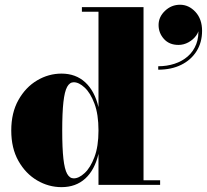

<svg xmlns="http://www.w3.org/2000/svg" viewBox="-20 -780 872 810"><path d="M239.5 9.5Q185 9.5 136.5 -19Q88 -47.5 57.8 -101Q27.5 -154.5 27.5 -229.5Q27.5 -304.5 57.8 -358.2Q88 -412 136.5 -440.8Q185 -469.5 239.5 -469.5Q299.5 -469.5 339.5 -432.8Q379.5 -396 395.5 -328V-730.5H325.5V-750H585.5V-19.5H655.5V0H395.5V-131Q379.5 -63 339.8 -26.8Q300 9.5 239.5 9.5ZM291 -27.5Q313 -27.5 337.2 -50Q361.5 -72.5 378.5 -117.5Q395.5 -162.5 395.5 -229.5Q395.5 -297.5 378.5 -342.8Q361.5 -388 337.2 -410.5Q313 -433 291 -433Q274 -433 263.2 -413.5Q252.5 -394 247.5 -349.2Q242.5 -304.5 242.5 -229.5Q242.5 -154.5 247.5 -110.2Q252.5 -66 263.2 -46.8Q274 -27.5 291 -27.5ZM647.5 -486V-500.5Q684 -500.5 716.2 -511Q748.5 -521.5 772.2 -542.2Q796 -563 808 -594Q820 -625 816 -666.5H820Q820 -647 807.5 -629.8Q795 -612.5 775 -601.5Q755 -590.5 733 -590.5Q694 -590.5 671.5 -615.8Q649 -641 649 -674.5Q649 -708.5 676 -734.2Q703 -760 739.5 -760Q776.5 -760 804.5 -729.8Q832.5 -699.5 832.5 -650Q832.5 -601 809.2 -564Q786 -527 744.5 -506.5Q703 -486 647.5 -486Z"/></svg>

Font: Bodoni Moda Black
Style: Regular
Weight: 900
Version: Version 2.005